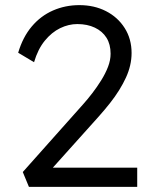

<svg xmlns="http://www.w3.org/2000/svg" viewBox="-20 -730 588 750"><path d="M93 0 69 -58 305 -323Q322 -342 340.5 -366Q359 -390 375.5 -416.5Q392 -443 402 -469Q412 -495 412 -520Q412 -557 396 -582.5Q380 -608 350.5 -622Q321 -636 282 -636Q248 -636 215 -620Q182 -604 155 -571Q128 -538 113 -487L51 -524Q69 -585 104 -626.5Q139 -668 187 -689Q235 -710 290 -710Q348 -710 394 -686.5Q440 -663 467 -620.5Q494 -578 494 -523Q494 -499 488.5 -475Q483 -451 472 -427Q461 -403 445.5 -378Q430 -353 409.5 -327Q389 -301 364 -273L163 -49L151 -75H516V0Z"/></svg>

Font: Our Lexend Light
Style: Regular
Weight: 300
Designer: Bonnie Shaver-Troup, Thomas Jockin
Foundry: Lexend
Version: Version 1.007